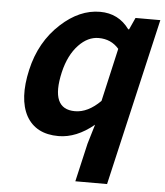

<svg xmlns="http://www.w3.org/2000/svg" viewBox="-55 -623 763 886"><g transform="rotate(5 326.5 -179.5)"><path d="M368 37 395 -53Q314 14 231 14Q126 14 82 -64Q39 -143 70 -279Q100 -411 192 -495Q278 -574 373 -574Q459 -574 509 -505H513L538 -560H653L474 215H327ZM415 -165 471 -411Q435 -453 377 -453Q327 -453 285 -409Q240 -362 221 -281Q181 -107 297 -107Q357 -107 415 -165Z"/></g></svg>

Font: KaiGen Gothic CN Bold
Style: Bold
Weight: 700
Designer: Ryoko NISHIZUKA  (kana & ideographs); Paul D. Hunt (Latin, Greek & Cyrillic); Wenlong ZHANG  (bopomofo); Sandoll Communi
Foundry: Adobe Systems Incorporated
Version: Version 1.002.20150501